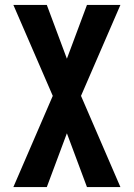

<svg xmlns="http://www.w3.org/2000/svg" viewBox="-20 -540 540 775"><path d="M34 215 193 -153 34 -520H169L250 -303L331 -520H466L307 -153L466 215H331L250 -2L169 215Z"/></svg>

Font: Iosevka SS18 Extrabold
Style: Regular
Weight: 800
Monospace: yes
Designer: Belleve Invis
Foundry: Belleve Invis
Version: Version 25.1.1; ttfautohint (v1.8.4)